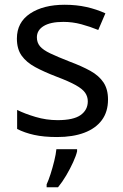

<svg xmlns="http://www.w3.org/2000/svg" viewBox="-20 -566 519 807"><path d="M434 -148Q434 -96 408 -61Q382 -26 334 -8Q286 10 220 10Q164 10 123.5 1Q83 -8 52 -24V-104Q84 -88 129.5 -74.5Q175 -61 222 -61Q289 -61 319 -82.5Q349 -104 349 -140Q349 -160 338 -176Q327 -192 298.5 -208Q270 -224 217 -244Q165 -264 128 -284Q91 -304 71 -332Q51 -360 51 -404Q51 -472 106.5 -509Q162 -546 252 -546Q301 -546 343.5 -536.5Q386 -527 423 -510L393 -440Q359 -454 322 -464Q285 -474 246 -474Q192 -474 163.5 -456.5Q135 -439 135 -409Q135 -387 148 -371.5Q161 -356 191.5 -341.5Q222 -327 273 -307Q324 -288 360 -268Q396 -248 415 -219.5Q434 -191 434 -148ZM304 70Q300 88 287.5 115.5Q275 143 258.5 171Q242 199 224 221H176V209Q184 192 192.5 165.5Q201 139 208 110.5Q215 82 217 61H304Z"/></svg>

Font: Noto Sans Cherokee
Style: Regular
Weight: 400
Designer: Monotype Design Team
Foundry: Monotype Imaging Inc.
Version: Version 2.001